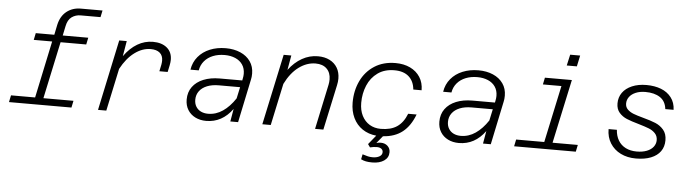

<svg xmlns="http://www.w3.org/2000/svg" viewBox="-55 -1010 5309 1476"><g transform="rotate(5 2600.0 -272.5)"><path d="M516 -764H683L672 -712H519Q480 -712 450 -690.5Q420 -669 410 -618L395 -546H592L581 -493H383L289 -53H521L510 0H28L39 -53H225L318 -493H176L187 -546H330L346 -624Q361 -692 406.5 -728Q452 -764 516 -764Z M1173 -420Q1173 -459 1148.5 -480Q1124 -501 1078 -501Q1014 -501 954 -456.5Q894 -412 849 -328L779 0H715L831 -546H889L869 -428Q915 -492 971 -525Q1027 -558 1091 -558Q1159 -558 1199 -524.5Q1239 -491 1239 -432Q1239 -414 1234 -389L1223 -337H1159L1170 -389Q1173 -406 1173 -420Z M1753 -98Q1673 12 1550 12Q1503 12 1466 -6.5Q1429 -25 1408 -59Q1387 -93 1387 -139Q1387 -196 1417 -237Q1447 -278 1501 -300Q1555 -322 1627 -322H1800L1803 -338Q1807 -355 1807 -374Q1807 -415 1787 -444.5Q1767 -474 1731 -489.5Q1695 -505 1649 -505Q1599 -505 1559 -489Q1519 -473 1493 -442.5Q1467 -412 1460 -370H1396Q1405 -428 1440.5 -470.5Q1476 -513 1531 -535.5Q1586 -558 1653 -558Q1716 -558 1765.5 -536.5Q1815 -515 1843 -475Q1871 -435 1871 -381Q1871 -354 1866 -334L1796 0H1736ZM1560 -44Q1621 -44 1673.5 -80Q1726 -116 1769 -181L1788 -269H1624Q1572 -269 1533.5 -253.5Q1495 -238 1474 -209.5Q1453 -181 1453 -143Q1453 -112 1467 -89.5Q1481 -67 1505 -55.5Q1529 -44 1560 -44Z M2468 -388Q2468 -440 2437 -470.5Q2406 -501 2351 -501Q2283 -501 2221.5 -455.5Q2160 -410 2117 -323L2048 0H1983L2100 -546H2159L2139 -433Q2184 -493 2241.5 -525.5Q2299 -558 2364 -558Q2416 -558 2454.5 -538.5Q2493 -519 2514 -483.5Q2535 -448 2535 -400Q2535 -376 2529 -349L2454 0H2390L2464 -348Q2468 -367 2468 -388Z M2763 202 2771 163Q2796 171 2813 175Q2830 179 2850 179Q2881 179 2902 167Q2923 155 2923 133Q2923 117 2910.5 107.5Q2898 98 2876 98Q2852 98 2823 105L2806 81L2863 11Q2802 5 2756 -26Q2710 -57 2685 -109Q2660 -161 2660 -227Q2660 -319 2696 -394.5Q2732 -470 2800.5 -514Q2869 -558 2963 -558Q3027 -558 3076 -534.5Q3125 -511 3152.5 -468Q3180 -425 3180 -367H3116Q3110 -431 3070 -466.5Q3030 -502 2959 -502Q2883 -502 2830.5 -464.5Q2778 -427 2752 -365Q2726 -303 2726 -231Q2726 -173 2747.5 -131Q2769 -89 2806.5 -66.5Q2844 -44 2893 -44Q2970 -44 3018 -76.5Q3066 -109 3093 -178H3158Q3124 -88 3065 -41.5Q3006 5 2915 11L2869 67Q2879 64 2887 63Q2895 62 2903 62Q2935 62 2955.5 81Q2976 100 2976 129Q2976 171 2941 195Q2906 219 2850 219Q2822 219 2801.5 215Q2781 211 2763 202Z M3703 -98Q3623 12 3500 12Q3453 12 3416 -6.5Q3379 -25 3358 -59Q3337 -93 3337 -139Q3337 -196 3367 -237Q3397 -278 3451 -300Q3505 -322 3577 -322H3750L3753 -338Q3757 -355 3757 -374Q3757 -415 3737 -444.5Q3717 -474 3681 -489.5Q3645 -505 3599 -505Q3549 -505 3509 -489Q3469 -473 3443 -442.5Q3417 -412 3410 -370H3346Q3355 -428 3390.5 -470.5Q3426 -513 3481 -535.5Q3536 -558 3603 -558Q3666 -558 3715.5 -536.5Q3765 -515 3793 -475Q3821 -435 3821 -381Q3821 -354 3816 -334L3746 0H3686ZM3510 -44Q3571 -44 3623.5 -80Q3676 -116 3719 -181L3738 -269H3574Q3522 -269 3483.5 -253.5Q3445 -238 3424 -209.5Q3403 -181 3403 -143Q3403 -112 3417 -89.5Q3431 -67 3455 -55.5Q3479 -44 3510 -44Z M3937 -53H4154L4248 -493H4105L4116 -546H4324L4218 -53H4413L4402 0H3926ZM4294 -739H4371L4353 -654H4275Z M4638 -195H4702Q4705 -148 4725.5 -113.5Q4746 -79 4782.5 -60.5Q4819 -42 4868 -42Q4913 -42 4946 -55Q4979 -68 4996.5 -91Q5014 -114 5014 -142Q5014 -174 4994 -195Q4974 -216 4944.5 -227.5Q4915 -239 4864 -254Q4807 -270 4772 -284.5Q4737 -299 4713 -326.5Q4689 -354 4689 -398Q4689 -445 4714.5 -481Q4740 -517 4788 -537.5Q4836 -558 4899 -558Q4962 -558 5011.5 -539Q5061 -520 5091 -481Q5121 -442 5123 -386H5059Q5052 -447 5008.5 -475.5Q4965 -504 4896 -504Q4853 -504 4821 -490.5Q4789 -477 4772 -454Q4755 -431 4755 -403Q4755 -375 4773.5 -357Q4792 -339 4819 -328.5Q4846 -318 4894 -305Q4954 -289 4991.5 -273.5Q5029 -258 5055 -227.5Q5081 -197 5081 -147Q5081 -97 5055.5 -61.5Q5030 -26 4982 -7Q4934 12 4866 12Q4800 12 4748.5 -13.5Q4697 -39 4667.5 -86Q4638 -133 4638 -195Z"/></g></svg>

Font: Azeret Mono Light
Style: Italic
Weight: 300
Italic angle: -12°
Designer: Martin Vácha
Foundry: Displaay
Version: Version 1.000; Glyphs 3.0.3, build 3074